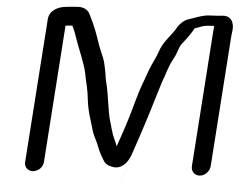

<svg xmlns="http://www.w3.org/2000/svg" viewBox="-20 -497 702 562"><path d="M108.5 -22 171.8 -422H191.7C191.9 -421.5 193.2 -418.4 194.1 -416C197 -408.5 200.3 -397.3 203.7 -382.8C209.6 -357.3 226.7 -310.2 229.6 -280.2C232.5 -251.3 236.5 -237.2 237 -206.9C237.4 -173 246.5 -140.4 251.4 -114.9C254.9 -96.8 263.9 -82.3 267.1 -67.9C269.5 -57.5 275.1 -44.2 283.8 -26.7C288.5 -17.3 296.5 -11.5 310 -8.4C334.3 -1.7 353.9 -19.4 365.2 -43.8C365.8 -45.2 366.5 -46.7 367.1 -48.2C368.6 -51.8 374.8 -66 385.2 -89.3C396.1 -114 408.9 -145.7 419.2 -170C426.8 -188 454.5 -260 461.8 -273.2L462.2 -273.9L462.5 -274.7C472 -297.7 480.2 -314 486.1 -322.3C501.3 -343.9 502.6 -358.9 512.3 -368.9C525.7 -382.7 539.6 -398.6 549.9 -414.1C551.3 -414.8 559.6 -416.3 569 -419.2C578.7 -422.1 591.4 -421.8 607.1 -421.3C606 -415.6 604.8 -409.1 603.9 -403.5L541.7 -10.5C539.3 4.5 549.8 17 564.8 17C579.8 17 594.3 4.5 596.7 -10.5L655.6 -382.4C656.8 -390.3 658.5 -399.2 660.8 -409.1L660.9 -409.5L660.9 -409.8C664.5 -432.2 656 -451 631.9 -451H613.9C608.3 -451 601.4 -451.2 593.5 -451.7C573 -452.9 548 -443.9 534.3 -441.2C509 -436.3 497.3 -414.7 490.6 -406.4C478.6 -391.6 455.1 -371.3 444.7 -345.7C437.5 -328.3 422.7 -307.3 415.5 -291C401.1 -258.3 391.3 -242.7 374.6 -196.8C355.2 -143.8 343.4 -117.9 321.5 -68.7C319.9 -74.3 317.6 -82.4 314.2 -91.1C309 -104.5 303.4 -137.9 300.3 -154.5C298.2 -166.4 295.5 -223.2 293.4 -238.8L290.3 -260.8C289.4 -267.7 288.8 -274.9 288.6 -282.6L288.6 -283L286 -305.5C283.3 -329.2 277.5 -336.6 271.1 -361.2C259.9 -404.2 259.7 -410 242.7 -454.1C237.5 -469.1 224 -477 207 -477H175C147.9 -477 123.8 -465.7 119.8 -440.4L53.5 -22.1C51.2 -7.8 61.8 4 76.9 4C91.9 4 106.2 -7.8 108.5 -22ZM364.5 -34C364.5 -34 288.6 142.1 363.2 -31.3C363.7 -32.1 364.1 -33.1 364.5 -34Z"/></svg>

Font: MewTooHand
Style: BdIta
Weight: 400
Designer: Mew Too, Robert Jablonski
Version: Version 0.77